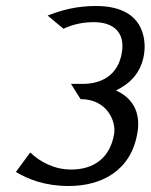

<svg xmlns="http://www.w3.org/2000/svg" viewBox="-20 -610 503 641"><path d="M33 -36C74 -11 132 11 209 11C317 11 418 -38 439 -168C451 -241 417 -286 367 -308C413 -330 451 -366 461 -429C465 -454 478 -590 300 -590C235 -590 185 -576 139 -558L192 -514C221 -528 255 -536 293 -536C357 -536 398 -504 387 -435C374 -355 314 -330 257 -330H217L249 -279C337 -279 368 -206 361 -163C348 -83 293 -44 218 -44C159 -44 112 -71 81 -101Z"/></svg>

Font: Charger Sport
Style: DfObl
Weight: 400
Designer: Jasper
Foundry: Cannot Into Space Fonts
Version: Version 1.1